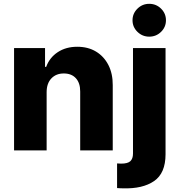

<svg xmlns="http://www.w3.org/2000/svg" viewBox="-20 -802 958 1024"><path d="M228.7 -311.1V0H55V-545.5H220.2V-445.3H226.2Q244.3 -495 288 -523.8Q331.7 -552.6 392 -552.6Q449.6 -552.6 492 -527Q534.4 -501.4 558.1 -455.3Q581.7 -409.1 581.3 -347.7V0H407.7V-313.6Q408 -359 384.8 -384.6Q361.5 -410.2 320.3 -410.2Q279.1 -410.2 254.1 -383.9Q229 -357.6 228.7 -311.1ZM689.3 -545.5H862.9V20.6Q862.9 121.8 801.8 163.7Q740.8 205.6 636.4 202.4Q629.6 202.1 622.2 202.1Q614.7 202.1 604.4 201V69.6Q617.2 70.7 625.7 70.7Q661.6 70.7 675.4 57.4Q689.3 44 689.3 17ZM775.9 -606.5Q739.3 -606.5 713.1 -632.1Q686.8 -657.7 686.8 -693.9Q686.8 -730.1 713.1 -755.9Q739.3 -781.6 775.9 -781.6Q812.9 -781.6 839 -755.9Q865.1 -730.1 865.1 -693.9Q865.1 -657.7 839 -632.1Q812.9 -606.5 775.9 -606.5Z"/></svg>

Font: Inter UI Extra Bold
Style: Regular
Weight: 800
Designer: Rasmus Andersson
Foundry: rsms
Version: 3.2;8d6f07862